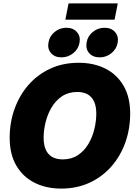

<svg xmlns="http://www.w3.org/2000/svg" viewBox="-20 -1112 800 1143"><path d="M344.7 10.7Q254.9 10.7 185.5 -24.2Q116.2 -59.1 76.9 -126.7Q37.6 -194.3 37.6 -291.5Q37.6 -382.3 66.4 -463.1Q95.2 -543.9 149.2 -606Q203.1 -668 278.8 -703.1Q354.5 -738.3 448.7 -738.3Q538.1 -738.3 607.2 -703.6Q676.3 -668.9 715.6 -601.3Q754.9 -533.7 754.9 -436Q754.9 -343.8 725.8 -262.9Q696.8 -182.1 642.6 -120.6Q588.4 -59.1 512.9 -24.2Q437.5 10.7 344.7 10.7ZM353.5 -163.1Q405.3 -163.1 443.1 -188Q481 -212.9 505.4 -253.7Q529.8 -294.4 541.5 -342.3Q553.2 -390.1 553.2 -436Q553.2 -478 540.5 -506.6Q527.8 -535.2 502.7 -549.8Q477.5 -564.5 439.9 -564.5Q388.2 -564.5 350.3 -539.6Q312.5 -514.6 288.1 -474.1Q263.7 -433.6 251.7 -385.7Q239.7 -337.9 239.7 -292Q239.7 -250 252.4 -221.2Q265.1 -192.4 290.5 -177.7Q315.9 -163.1 353.5 -163.1ZM573.2 -770.5Q533.2 -770.5 511 -795.7Q488.8 -820.8 495.6 -858.9Q501.5 -896.5 532.2 -921.6Q563 -946.8 602.5 -946.8Q642.1 -946.8 664.6 -921.6Q687 -896.5 680.7 -858.9Q674.3 -820.8 643.6 -795.7Q612.8 -770.5 573.2 -770.5ZM345.7 -770.5Q306.2 -770.5 283.9 -795.7Q261.7 -820.8 268.6 -858.9Q274.4 -896.5 304.9 -921.6Q335.4 -946.8 375 -946.8Q415 -946.8 437.5 -921.6Q460 -896.5 453.6 -858.9Q447.3 -820.8 416.5 -795.7Q385.7 -770.5 345.7 -770.5ZM681.2 -1091.8 662.1 -995.1H369.1L388.2 -1091.8Z"/></svg>

Font: Inter 24pt Black
Style: Italic
Weight: 900
Italic angle: -9.3988°
Designer: Rasmus Andersson
Foundry: rsms
Version: Version 4.001;git-66647c0bb